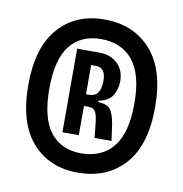

<svg xmlns="http://www.w3.org/2000/svg" viewBox="-65 -768 618 647"><g transform="rotate(10 244.0 -444.0)"><path d="M242 -182Q144 -182 85.5 -248.5Q27 -315 27 -444Q27 -573 85.5 -639.5Q144 -706 242 -706Q342 -706 401.5 -639.5Q461 -573 461 -444Q461 -314 401.5 -248Q342 -182 242 -182ZM242 -248Q312 -248 351 -295.5Q390 -343 390 -444Q390 -545 351 -592Q312 -639 242 -639Q174 -639 136.5 -592Q99 -545 99 -444Q99 -343 136.5 -295.5Q174 -248 242 -248ZM168 -307V-593H244Q282 -593 306 -570.5Q330 -548 330 -510Q330 -483 316.5 -461Q303 -439 269 -433V-428Q302 -427 312.5 -410.5Q323 -394 328 -364L336 -307H278L273 -355Q271 -379 264.5 -393Q258 -407 238 -407H224V-307ZM224 -447H235Q274 -447 274 -502Q274 -547 240 -547H224Z"/></g></svg>

Font: Bricolage Grotesque 12pt Condensed
Style: Regular
Weight: 400
Width: 3
Designer: Mathieu Triay
Foundry: Atelier Triay
Version: Version 1.001; ttfautohint (v1.8.4.7-5d5b);gftools[0.9.33.de